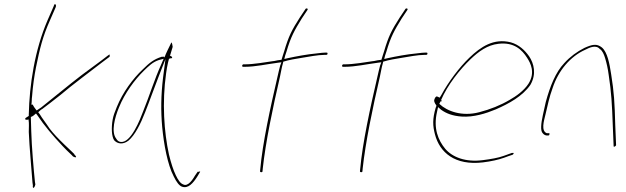

<svg xmlns="http://www.w3.org/2000/svg" viewBox="-20 -761 3047 934"><path d="M155 -433C174 -526 187 -581 223 -662L251 -726C254 -734 252 -739 248 -741C246 -743 241 -733 240 -728L212 -664C149 -519 123 -347 120 -204V-197L106 -188C102 -186 102 -182 104 -180L103 -179C104 -178 116 -178 120 -180L119 -178C122 -160 120 -139 120 -119C123 -45 134 68 138 127L140 141C138 152 142 153 143 153C144 153 150 148 152 136L150 124C144 65 134 -47 132 -123L130 -192C140 -195 147 -202 155 -209L162 -200C196 -149 237 -101 285 -50C312 -21 329 -8 335 0C342 4 348 5 349 4C353 1 345 -6 343 -8H342V-11C339 -15 321 -31 293 -58C264 -86 239 -112 221 -136C202 -165 186 -184 173 -206L166 -215C175 -222 176 -226 186 -231C210 -249 240 -272 274 -299C331 -348 421 -414 476 -457L512 -484C513 -485 512 -483 513 -484C514 -491 514 -495 513 -496C512 -496 509 -494 505 -491L471 -465C447 -447 416 -424 379 -397C312 -346 241 -286 180 -238C175 -234 165 -229 159 -224L157 -225C153 -230 150 -234 146 -240L139 -252H132L133 -254C135 -267 134 -280 136 -292C140 -345 147 -392 155 -433ZM138 127Z M528 -179C521 -139 523 -98 535 -79C551 -61 578 -56 605 -77C636 -103 664 -158 686 -215C708 -270 728 -328 750 -384L785 -474L773 -382C763 -298 762 -221 769 -143C777 -59 795 40 825 97C839 126 852 142 865 147C895 158 919 131 941 96L954 74C953 74 952 73 951 73C948 74 944 76 942 74L930 91C919 110 895 149 871 136C857 131 846 114 835 91C823 66 812 32 802 -9C778 -119 768 -262 788 -404C790 -423 794 -440 797 -455L802 -475L812 -478H817C819 -486 814 -486 806 -491L808 -493C813 -510 816 -520 820 -533C819 -542 817 -550 815 -555C815 -554 812 -552 812 -551C806 -538 786 -500 780 -481L778 -486C775 -484 774 -485 767 -485C729 -473 707 -456 674 -423C627 -379 577 -312 548 -240C538 -216 531 -197 528 -179ZM559 -239C587 -308 635 -373 680 -417C702 -438 722 -459 753 -469L776 -475L764 -447C732 -377 706 -292 675 -216C663 -184 616 -60 565 -71H564C555 -73 550 -79 545 -87C520 -119 538 -189 559 -239ZM930 91V92Z M1158 -442C1157 -439 1160 -436 1162 -436H1170C1223 -436 1278 -449 1333 -456L1349 -458L1343 -442C1338 -425 1335 -408 1330 -388C1295 -237 1257 -64 1246 63L1245 72C1245 79 1258 78 1257 72L1258 62V61C1272 -70 1307 -237 1342 -388C1347 -410 1350 -432 1356 -452L1358 -461C1387 -470 1419 -475 1450 -480C1481 -485 1527 -494 1557 -494H1566C1570 -494 1572 -495 1573 -498C1574 -503 1573 -505 1569 -505H1560C1555 -505 1541 -504 1519 -501C1475 -497 1421 -487 1380 -478L1363 -474L1367 -490C1369 -497 1371 -503 1374 -511C1395 -583 1413 -614 1448 -671L1476 -713C1480 -720 1469 -723 1466 -717L1438 -675C1401 -617 1384 -586 1362 -510C1358 -499 1354 -484 1350 -472V-470H1348C1336 -469 1326 -467 1313 -464H1311C1269 -458 1214 -448 1171 -448H1164C1161 -448 1159 -445 1158 -442ZM1356 -450H1357ZM1466 -717V-718Z M1644 -442C1643 -439 1646 -436 1648 -436H1656C1709 -436 1764 -449 1819 -456L1835 -458L1829 -442C1824 -425 1821 -408 1816 -388C1781 -237 1743 -64 1732 63L1731 72C1731 79 1744 78 1743 72L1744 62V61C1758 -70 1793 -237 1828 -388C1833 -410 1836 -432 1842 -452L1844 -461C1873 -470 1905 -475 1936 -480C1967 -485 2013 -494 2043 -494H2052C2056 -494 2058 -495 2059 -498C2060 -503 2059 -505 2055 -505H2046C2041 -505 2027 -504 2005 -501C1961 -497 1907 -487 1866 -478L1849 -474L1853 -490C1855 -497 1857 -503 1860 -511C1881 -583 1899 -614 1934 -671L1962 -713C1966 -720 1955 -723 1952 -717L1924 -675C1887 -617 1870 -586 1848 -510C1844 -499 1840 -484 1836 -472V-470H1834C1822 -469 1812 -467 1799 -464H1797C1755 -458 1700 -448 1657 -448H1650C1647 -448 1645 -445 1644 -442ZM1842 -450H1843ZM1952 -717V-718Z M2095 -281C2088 -271 2095 -258 2103 -248L2101 -239H2100C2083 -181 2085 -149 2096 -107C2119 -19 2193 45 2329 29C2370 24 2405 16 2433 6C2446 1 2460 -4 2473 -8C2474 -8 2477 -10 2479 -16V-17C2480 -18 2477 -16 2478 -17H2470L2431 -3C2404 7 2368 13 2329 18C2245 29 2181 4 2146 -37C2112 -78 2087 -136 2106 -217L2111 -240L2126 -227C2151 -209 2182 -197 2226 -194C2284 -190 2344 -209 2392 -229C2456 -257 2522 -293 2560 -348C2591 -401 2577 -453 2554 -487C2533 -517 2504 -544 2465 -555C2382 -576 2319 -534 2263 -480C2216 -435 2162 -364 2127 -299L2119 -286L2108 -291C2103 -293 2101 -292 2095 -283ZM2117 -256 2125 -271 2124 -268H2128L2129 -273H2125C2157 -348 2217 -423 2269 -473C2309 -511 2351 -542 2405 -548C2481 -557 2520 -518 2544 -480C2561 -454 2585 -408 2551 -354C2529 -320 2491 -293 2459 -275C2415 -249 2365 -229 2311 -215C2227 -193 2155 -220 2118 -255ZM2560 -347Z M2621 -202C2612 -161 2608 -125 2620 -113C2626 -105 2635 -102 2639 -102H2647C2651 -102 2652 -104 2653 -108C2654 -112 2653 -113 2649 -113H2640C2611 -124 2626 -173 2633 -202C2644 -248 2652 -289 2668 -332C2696 -418 2755 -487 2827 -519C2848 -530 2881 -545 2899 -521V-522C2911 -513 2918 -497 2924 -477C2931 -454 2937 -427 2941 -397C2954 -311 2957 -259 2961 -149L2965 -51C2965 -47 2966 -47 2968 -47C2971 -48 2977 -52 2977 -55L2973 -151C2970 -263 2967 -313 2953 -400C2945 -452 2935 -507 2908 -530C2883 -550 2861 -545 2823 -528C2787 -510 2753 -485 2725 -454C2683 -410 2656 -342 2635 -265ZM2827 -519Z"/></svg>

Font: Stray Cat
Style: HlObl
Weight: 100
Version: Version 1.0